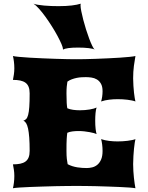

<svg xmlns="http://www.w3.org/2000/svg" viewBox="-20 -1001 789 1021"><path d="M48.8 0Q51.8 -12.2 54 -29.5Q56.2 -46.9 56.2 -65.4Q56.2 -82.5 53.7 -98.9Q51.3 -115.2 48.8 -127Q70.8 -127 87.4 -130.4Q104 -133.8 115.2 -141.8Q126.5 -149.9 132.1 -163.8Q137.7 -177.7 137.7 -198.7Q137.7 -239.7 135.5 -269Q133.3 -298.3 129.2 -317.4Q125 -336.4 118.7 -346.4Q112.3 -356.4 104 -358.9Q112.8 -361.8 119.1 -368.2Q125.5 -374.5 129.6 -389.9Q133.8 -405.3 135.7 -432.4Q137.7 -459.5 137.7 -504.4Q137.7 -525.4 132.1 -539.3Q126.5 -553.2 115.2 -561.3Q104 -569.3 87.4 -572.8Q70.8 -576.2 48.8 -576.2Q51.3 -587.9 53.7 -604.2Q56.2 -620.6 56.2 -637.7Q56.2 -656.2 54 -673.6Q51.8 -690.9 48.8 -703.1Q58.6 -700.7 82.5 -698.5Q106.4 -696.3 138.2 -694.3Q169.9 -692.4 206.1 -690.9Q242.2 -689.5 276.6 -688.2Q311 -687 340.1 -686.5Q369.1 -686 386.7 -686Q404.3 -686 431.6 -686.5Q459 -687 490.5 -688.2Q522 -689.5 554.9 -690.9Q587.9 -692.4 616.9 -694.3Q646 -696.3 668.2 -698.5Q690.4 -700.7 700.2 -703.1Q696.3 -682.6 692.1 -651.1Q688 -619.6 688 -584.5Q688 -564 689.5 -544.2Q690.9 -524.4 692.6 -508.1Q694.3 -491.7 696.5 -479.5Q698.7 -467.3 700.2 -461.4Q692.9 -464.4 681.9 -466.6Q670.9 -468.8 658.2 -470.5Q645.5 -472.2 631.8 -472.9Q618.2 -473.6 605.5 -473.6Q583 -473.6 560.5 -470.9Q538.1 -468.3 517.6 -461.4Q521 -471.7 523.2 -486.3Q525.4 -501 525.4 -516.1Q525.4 -541 516.8 -555.9Q508.3 -570.8 495.1 -578.6Q481.9 -586.4 466.3 -588.6Q450.7 -590.8 436.5 -590.8Q425.3 -590.8 412.8 -590.1Q400.4 -589.4 387.5 -586.7Q374.5 -584 361.8 -579.3Q349.1 -574.7 338.4 -566.9Q336.4 -555.7 335 -541Q333.5 -526.4 333.5 -504.4Q333.5 -471.7 334.7 -453.4Q335.9 -435.1 337.9 -425.3Q351.1 -419.4 368.7 -417Q386.2 -414.6 404.8 -414.6Q432.6 -414.6 457.5 -418.9Q482.4 -423.3 493.7 -429.2Q489.7 -418.5 488 -399.4Q486.3 -380.4 486.3 -359.4Q486.3 -347.7 486.8 -336.2Q487.3 -324.7 488.5 -315.2Q489.7 -305.7 491 -298.6Q492.2 -291.5 493.7 -288.1Q489.3 -290.5 479.5 -293.2Q469.7 -295.9 456.8 -298.3Q443.8 -300.8 428.5 -302.5Q413.1 -304.2 397 -304.2Q380.4 -304.2 365.2 -302.2Q350.1 -300.3 337.9 -294.9Q336.9 -289.1 336.2 -281.5Q335.4 -273.9 334.7 -262.5Q334 -251 333.7 -235.4Q333.5 -219.7 333.5 -198.7Q333.5 -172.4 335.4 -156Q337.4 -139.6 339.8 -127.9Q351.6 -121.6 364.7 -117.4Q377.9 -113.3 391.4 -111.1Q404.8 -108.9 417.5 -108.2Q430.2 -107.4 441.4 -107.4Q455.6 -107.4 470.5 -111.1Q485.4 -114.7 497.6 -124.8Q509.8 -134.8 517.6 -152.6Q525.4 -170.4 525.4 -198.2Q525.4 -215.8 523.2 -232.9Q521 -250 517.6 -261.2Q538.1 -254.4 560.5 -251.7Q583 -249 605.5 -249Q618.2 -249 631.8 -249.8Q645.5 -250.5 658.2 -252.2Q670.9 -253.9 681.9 -256.1Q692.9 -258.3 700.2 -261.2Q698.7 -254.9 696.5 -241.7Q694.3 -228.5 692.6 -210.7Q690.9 -192.9 689.5 -171.6Q688 -150.4 688 -128.4Q688 -109.4 689.2 -91.1Q690.4 -72.8 692.1 -56.2Q693.8 -39.6 696 -25.1Q698.2 -10.7 700.2 0Q690.4 -2 668.2 -3.7Q646 -5.4 616.9 -6.6Q587.9 -7.8 554.9 -9Q522 -10.3 490.5 -11Q459 -11.7 431.6 -12Q404.3 -12.2 386.7 -12.2Q369.1 -12.2 340.1 -12Q311 -11.7 276.6 -11Q242.2 -10.3 206.1 -9Q169.9 -7.8 138.2 -6.6Q106.4 -5.4 82.5 -3.7Q58.6 -2 48.8 0ZM314.9 -737.3V-739.7Q314.9 -748 306.9 -766.8Q298.8 -785.6 285.9 -809.8Q272.9 -834 256.1 -860.6Q239.3 -887.2 221.9 -911.4Q204.6 -935.5 187.7 -954.3Q170.9 -973.1 158.2 -981.4Q166 -978 181.2 -975.6Q196.3 -973.1 214.8 -971.4Q233.4 -969.7 253.4 -969Q273.4 -968.3 292 -968.3Q331.5 -968.3 361.6 -971.9Q391.6 -975.6 409.2 -981.4Q408.2 -977.5 408.2 -973.1Q408.2 -961.4 412.4 -940.7Q416.5 -919.9 422.9 -895.3Q429.2 -870.6 437.5 -844.5Q445.8 -818.4 454.1 -796.1Q462.4 -773.9 470.2 -757.8Q478 -741.7 483.4 -737.3Q480 -739.7 471.4 -741.7Q462.9 -743.7 451.2 -745.1Q439.5 -746.6 424.8 -747.3Q410.2 -748 395 -748Q362.8 -748 343 -745.1Q323.2 -742.2 314.9 -737.3Z"/></svg>

Font: Arbutus
Style: Regular
Weight: 400
Designer: Karolina Lach
Foundry: Sorkin Type Co.
Version: Version 1.002